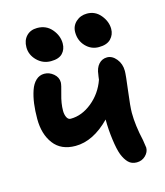

<svg xmlns="http://www.w3.org/2000/svg" viewBox="-113 -843 797 930"><g transform="rotate(-15 285.5 -378.5)"><path d="M424.8 -585.9Q386.2 -585.9 359.1 -614.5Q332 -643.1 332 -685.1Q332 -716.3 354.7 -737.1Q377.4 -757.8 410.2 -757.8Q451.7 -757.8 478.3 -725.3Q504.9 -692.9 504.9 -655.8Q504.9 -627 485.1 -606.4Q465.3 -585.9 424.8 -585.9ZM183.1 -580.1Q142.6 -580.1 113.8 -608.9Q85 -637.7 85 -675.8Q85 -710.4 105.2 -731.7Q125.5 -752.9 159.2 -752.9Q204.6 -752.9 232.2 -720.2Q259.8 -687.5 259.8 -648.9Q259.8 -618.7 241.2 -599.4Q222.7 -580.1 183.1 -580.1ZM191.9 -152.8Q119.6 -152.8 82.8 -201.7Q45.9 -250.5 45.9 -327.1Q45.9 -368.2 50.5 -403.1Q55.2 -438 65.2 -467.3Q75.2 -496.6 93 -513.2Q110.8 -529.8 134.8 -529.8Q160.2 -529.8 181.2 -512Q202.1 -494.1 202.1 -469.2Q202.1 -456.5 189.5 -413.1Q176.8 -369.6 176.8 -333Q176.8 -314 183.6 -300Q190.4 -286.1 203.1 -286.1Q259.3 -286.1 310.3 -327.6Q361.3 -369.1 383.8 -433.1Q384.3 -437 384.8 -441.2Q385.3 -445.3 386 -450.2Q386.7 -455.1 387.2 -457Q390.6 -490.7 407.5 -509.3Q424.3 -527.8 449.2 -527.8Q475.1 -527.8 495.6 -502.7Q516.1 -477.5 516.1 -441.9Q516.1 -421.9 506.1 -344.7Q496.1 -267.6 496.1 -236.8Q496.1 -174.3 514.2 -95.2Q520 -59.1 520 -56.2Q520 -34.2 502 -16.6Q483.9 1 458 1Q432.1 1 416.3 -14.9Q400.4 -30.8 389.2 -59.1Q378.9 -86.4 372.1 -137.5Q365.2 -188.5 365.2 -236.8V-238.8Q280.8 -152.8 191.9 -152.8Z"/></g></svg>

Font: Shantell Sans Bouncy
Style: Regular
Weight: 600
Designer: Stephen Nixon, Anya Danilova, Shantell Martin
Foundry: Arrow Type
Version: Version 1.006;[9816181b4]